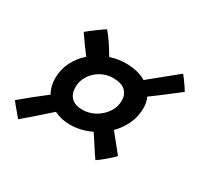

<svg xmlns="http://www.w3.org/2000/svg" viewBox="-138 -631 752 724"><g transform="rotate(30 238.5 -269.0)"><path d="M15.5 -39Q11 -44.5 1.5 -55.8Q-8 -67 -17.5 -78.2Q-27 -89.5 -31 -95.5Q-8.5 -114.5 19.5 -137Q47.5 -159.5 75 -180.5Q59 -208.5 59 -243Q59 -282 75.8 -314.8Q92.5 -347.5 120 -371.5Q105.5 -390.5 91.2 -410.2Q77 -430 65 -448Q70.5 -453 84.5 -463.5Q98.5 -474 113.2 -484.8Q128 -495.5 136.5 -500.5Q150.5 -484.5 166.2 -461Q182 -437.5 195.5 -414Q229 -425 264.5 -425Q315 -425 351 -403.5Q376.5 -424.5 407.5 -449.5Q438.5 -474.5 468.5 -499Q472.5 -494 481 -482.8Q489.5 -471.5 497.2 -459.8Q505 -448 508 -442.5Q479 -420 450 -397.8Q421 -375.5 394.5 -356.5Q404 -335.5 404 -311Q404 -275 389 -242.5Q374 -210 348.5 -184.5Q365 -165 381.8 -143.5Q398.5 -122 411 -107Q402 -97 380.5 -78.5Q359 -60 345 -51Q330.5 -71.5 314.2 -97.2Q298 -123 285.5 -140.5Q241.5 -119 194.5 -119Q155.5 -119 125 -134.5Q98.5 -111 67.5 -83.8Q36.5 -56.5 15.5 -39ZM207 -191Q235.5 -191 261 -205.2Q286.5 -219.5 302.8 -243Q319 -266.5 319 -295.5Q319 -320.5 302.5 -336.8Q286 -353 248 -353Q220.5 -353 196.2 -339.5Q172 -326 157 -303Q142 -280 142 -252Q142 -223.5 158.5 -207.2Q175 -191 207 -191Z"/></g></svg>

Font: Grandstander
Style: Italic
Weight: 400
Italic angle: -15°
Designer: Tyler Finck
Foundry: Etcetera Type Co
Version: Version 1.200; ttfautohint (v1.8.3)